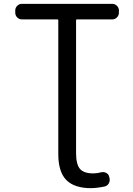

<svg xmlns="http://www.w3.org/2000/svg" viewBox="-20 -775 694 1002"><path d="M284.2 -669.9Q284.2 -673.8 279.3 -673.8H93.8Q80.1 -673.8 69.8 -684.1Q59.6 -694.3 59.6 -709V-720.7Q59.6 -734.4 69.8 -744.6Q80.1 -754.9 93.8 -754.9H566.4Q580.1 -754.9 590.3 -744.6Q600.6 -734.4 600.6 -720.7V-709Q600.6 -694.3 590.3 -684.1Q580.1 -673.8 566.4 -673.8H380.9Q377 -673.8 377 -669.9V24.4Q377 82 397 106Q417 129.9 466.8 129.9Q486.3 129.9 508.8 124Q522.5 121.1 534.7 127.4Q546.9 133.8 549.8 147.5L551.8 155.3Q554.7 169.9 547.4 182.6Q540 195.3 526.4 198.2Q490.2 206.1 456.1 207Q368.2 207 326.2 164.6Q284.2 122.1 284.2 28.3Z"/></svg>

Font: Gen Jyuu GothicL Regular
Style: Regular
Weight: 400
Designer: [Source Han Sans]
Ryoko NISHIZUKA  (kana & ideographs); Paul D. Hunt (Latin, Greek & Cyrillic); Wenlong ZHANG  (bopomofo
Version: Version 1.002.20150607